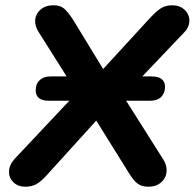

<svg xmlns="http://www.w3.org/2000/svg" viewBox="-20 -698 736 726"><path d="M14 -48Q14 -73 35 -97L242 -317H165Q115 -317 115 -357Q115 -381 130 -395Q145 -409 171 -409H232L126 -577Q113 -597 113 -618Q113 -643 132 -660.5Q151 -678 182 -678Q206 -678 220.5 -667Q235 -656 256 -624L370 -437L550 -633Q574 -658 590.5 -668Q607 -678 631 -678Q660 -678 678 -661Q696 -644 696 -620Q696 -595 676 -575L518 -409H553Q604 -409 604 -369Q604 -346 589.5 -331.5Q575 -317 547 -317H457L598 -94Q610 -75 610 -54Q610 -28 591 -10Q572 8 541 8Q516 8 500.5 -3.5Q485 -15 466 -46L344 -242L158 -37Q136 -12 118 -2Q100 8 76 8Q48 8 31 -8.5Q14 -25 14 -48Z"/></svg>

Font: SN Pro Bold
Style: Bold Italic
Weight: 700
Italic angle: -9°
Designer: Tobias Whetton
Foundry: Supernotes
Version: Version 1.003